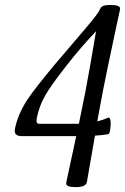

<svg xmlns="http://www.w3.org/2000/svg" viewBox="-20 -748 507 776"><path d="M396 -380.4Q384.3 -319.3 373 -257.3Q398.4 -263.7 417.5 -272.5Q421.4 -274.4 424.3 -268.1Q428.2 -260.3 427.2 -243.7Q425.8 -207 417 -205.6Q393.6 -201.7 363.8 -199.7L331.1 -11.7Q327.1 8.3 285.6 8.3Q247.6 8.3 247.6 -6.3Q247.6 -8.8 248 -11.7Q258.3 -59.6 288.1 -197.8H68.4Q39.6 -197.8 39.6 -218.3Q39.6 -222.7 40.5 -228Q51.8 -284.7 89.8 -344.2Q119.6 -389.2 203.1 -489.3Q265.1 -562 327.1 -634.8Q378.4 -694.8 384.3 -711.4Q389.2 -724.6 409.2 -727.1Q416 -728 427.2 -728Q465.3 -728 465.3 -713.4Q465.3 -710.9 464.8 -708.7Q464.4 -706.5 437.7 -582Q411.1 -457.5 396 -380.4ZM368.2 -621.6Q308.1 -558.6 251 -485.8Q185.5 -402.8 161.9 -360.6Q138.2 -318.4 128.9 -271.5Q124 -247.6 138.2 -247.6H298.8Q312 -310.1 325.7 -380.4Q340.3 -456.5 368.2 -621.6Z"/></svg>

Font: Dai Banna SIL Book
Style: Oblique
Weight: 400
Italic angle: -11°
Designer: Victor Gaultney
Foundry: SIL International
Version: Version 2.000